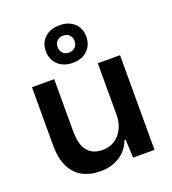

<svg xmlns="http://www.w3.org/2000/svg" viewBox="-144 -898 907 1014"><g transform="rotate(-20 310.0 -390.5)"><path d="M249 9Q189 9 146 -15Q103 -39 80.5 -86.5Q58 -134 58 -202V-532H183V-235Q183 -190 195 -158.5Q207 -127 232 -110Q257 -93 297 -93Q337 -93 366.5 -113Q396 -133 412 -166.5Q428 -200 428 -242V-532H553V0H433L428 -103H422Q402 -49 355.5 -20Q309 9 249 9ZM306 -579Q255 -579 223.5 -608.5Q192 -638 192 -685Q192 -733 223.5 -761.5Q255 -790 306 -790Q357 -790 388 -761.5Q419 -733 419 -685Q419 -638 388 -608.5Q357 -579 306 -579ZM306 -637Q327 -637 340 -650Q353 -663 353 -685Q353 -706 340 -719Q327 -732 306 -732Q284 -732 271 -719Q258 -706 258 -685Q258 -663 271 -650Q284 -637 306 -637Z"/></g></svg>

Font: Mona Sans ExtraLight SemiBold
Style: Regular
Weight: 600
Version: Version 2.000